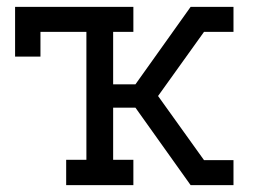

<svg xmlns="http://www.w3.org/2000/svg" viewBox="-20 -540 740 560"><path d="M173 0V-74H232V-447H98V-375H24V-520H369V-447H310V-294H375L536 -520H661V-447H575L441 -260L575 -73H661V0H536L375 -226H310V-74H369V0Z"/></svg>

Font: Iosevka Etoile
Style: Regular
Weight: 400
Designer: Belleve Invis
Foundry: Belleve Invis
Version: Version 33.2.4